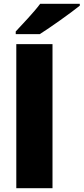

<svg xmlns="http://www.w3.org/2000/svg" viewBox="-20 -993 441 1013"><path d="M401 -963V-973H192C159 -928 97 -864 63 -827V-813H190C244 -847 354 -925 401 -963ZM257 0V-760H66V0Z"/></svg>

Font: Noto Sans Thai Looped Black
Style: Regular
Weight: 900
Designer: Sasikarn Vongin, Ben Mitchell
Foundry: The Fontpad Ltd
Version: Version 1.001